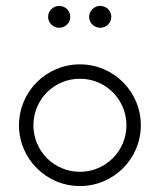

<svg xmlns="http://www.w3.org/2000/svg" viewBox="-20 -623 542 651"><path d="M180.7 -528.8C201.2 -528.8 218.3 -545.4 218.3 -565.4C218.3 -586.9 201.2 -603 180.7 -603C160.6 -603 143.1 -586.9 143.1 -565.4C143.1 -545.4 160.6 -528.8 180.7 -528.8ZM319.8 -528.8C340.3 -528.8 357.4 -545.4 357.4 -565.4C357.4 -586.9 340.3 -603 319.8 -603C299.8 -603 282.2 -586.9 282.2 -565.4C282.2 -545.4 299.8 -528.8 319.8 -528.8ZM251 7.8C365.2 7.8 457.5 -84.5 457.5 -198.2C457.5 -312.5 365.2 -404.8 251 -404.8C136.7 -404.8 44.4 -312.5 44.4 -198.2C44.4 -84.5 136.7 7.8 251 7.8ZM251 -40.5C163.6 -40.5 93.3 -110.8 93.3 -198.2C93.3 -286.1 163.6 -356 251 -356C337.9 -356 408.7 -286.1 408.7 -198.2C408.7 -110.8 337.9 -40.5 251 -40.5Z"/></svg>

Font: Now Light
Style: Regular
Weight: 300
Designer: Alfredo Marco Pradil
Foundry: Alfredo Marco Pradil
Version: Version 1.200;hotconv 1.0.109;makeotfexe 2.5.65596